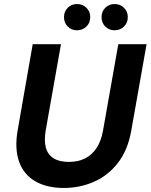

<svg xmlns="http://www.w3.org/2000/svg" viewBox="-20 -919 746 951"><path d="M296 12Q211 12 154 -21.5Q97 -55 74.5 -118.5Q52 -182 67 -271L142 -700H282L206 -271Q198 -223 207 -188.5Q216 -154 244.5 -135.5Q273 -117 321 -117Q366 -117 400.5 -134Q435 -151 458 -185.5Q481 -220 490 -271L566 -700H706L630 -271Q613 -175 564 -112Q515 -49 445 -18.5Q375 12 296 12ZM361 -769Q334 -769 315.5 -787.5Q297 -806 297 -834Q297 -862 315.5 -880.5Q334 -899 361 -899Q389 -899 408 -880.5Q427 -862 427 -834Q427 -806 408 -787.5Q389 -769 361 -769ZM547 -769Q520 -769 501.5 -787.5Q483 -806 483 -834Q483 -862 501.5 -880.5Q520 -899 547 -899Q575 -899 594 -880.5Q613 -862 613 -834Q613 -806 594 -787.5Q575 -769 547 -769Z"/></svg>

Font: DM Sans 18pt ExtraBold
Style: Italic
Weight: 800
Italic angle: -10°
Designer: Colophon Foundry, Jonny Pinhorn
Foundry: Colophon Foundry
Version: Version 4.004;gftools[0.9.30]